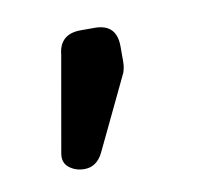

<svg xmlns="http://www.w3.org/2000/svg" viewBox="-40 -136 317 295"><g transform="rotate(-10 119.0 11.5)"><path d="M71 117Q57 117 47 109Q37 101 40 86L66 -62Q69 -94 102 -94H124Q158 -94 158 -59V-36Q158 -26 155 -18L100 97Q90 117 71 117Z"/></g></svg>

Font: Jura SemiBold
Style: Regular
Weight: 600
Designer: Daniel Johnson, Alexei Vanyashin
Foundry: Daniel Johnson
Version: Version 5.103